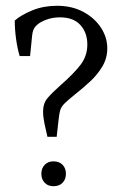

<svg xmlns="http://www.w3.org/2000/svg" viewBox="-20 -636 419 664"><path d="M144 -163Q139 -183 134 -207.5Q129 -232 129 -250Q129 -279 144.5 -297Q160 -315 188 -340Q236 -382 259 -412.5Q282 -443 282 -482Q282 -523 258 -549.5Q234 -576 187 -576Q161 -576 139 -567.5Q117 -559 106 -548Q98 -540 95 -531.5Q92 -523 91 -512L84 -442H48Q40 -469 35.5 -502Q31 -535 31 -565Q54 -585 92.5 -600.5Q131 -616 177 -616Q229 -616 268 -595Q307 -574 329 -540.5Q351 -507 351 -469Q351 -435 334.5 -407Q318 -379 293 -355.5Q268 -332 240 -310Q215 -290 203.5 -278.5Q192 -267 188.5 -255.5Q185 -244 183 -225L176 -163ZM165 8Q146 8 134.5 -4Q123 -16 123 -35Q123 -54 134.5 -66Q146 -78 165 -78Q185 -78 196.5 -66Q208 -54 208 -35Q208 -16 196.5 -4Q185 8 165 8Z"/></svg>

Font: Rasa Light
Style: Regular
Weight: 300
Designer: Anna Giedrys (Yrsa+Rasa design), David Brezina (Yrsa art-direction, Rasa art-direction, design)
Foundry: Rosetta Type Foundry
Version: Version 2.004